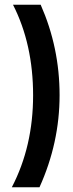

<svg xmlns="http://www.w3.org/2000/svg" viewBox="-20 -711 308 812"><path d="M35 -691H152Q232 -510 232 -308.5Q232 -107 147 81H30Q120 -92 120 -308Q120 -524 35 -691Z"/></svg>

Font: Squada One
Style: Regular
Weight: 400
Designer: Joe Prince
Foundry: Joe Prince
Version: Version 1.001